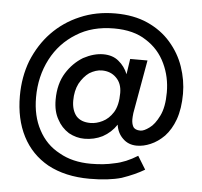

<svg xmlns="http://www.w3.org/2000/svg" viewBox="-52 -764 873 828"><g transform="rotate(5 385.0 -350.0)"><path d="M266 -320Q266 -279 286 -254Q307 -230 348 -230Q374 -230 400 -243Q427 -256 446 -286Q465 -317 465 -370Q465 -412 440 -436Q416 -460 378 -460Q352 -460 324 -443Q300 -426 282 -394Q266 -362 266 -320ZM35 -320Q35 -402 62 -473Q92 -546 141 -597Q193 -651 262 -680Q331 -710 415 -710Q495 -710 555 -683Q615 -656 655 -610Q696 -563 715 -507Q735 -449 735 -390Q735 -326 718 -278Q702 -234 674 -204Q646 -176 615 -163Q585 -150 556 -150Q519 -150 495 -174Q471 -197 466 -233Q443 -198 406 -178Q370 -160 328 -160Q293 -160 260 -178Q227 -199 210 -232Q190 -266 190 -317Q190 -386 220 -434Q248 -479 292 -506Q337 -530 378 -530Q419 -530 445 -508Q472 -486 485 -453L495 -520H570L529 -289Q527 -271 527 -262Q527 -243 534 -230Q542 -216 566 -216Q581 -216 604 -233Q627 -249 646 -288Q665 -326 665 -390Q665 -457 638 -514Q610 -574 554 -609Q500 -645 415 -645Q320 -645 252 -602Q182 -559 144 -486Q105 -411 105 -320Q105 -239 137 -180Q169 -119 228 -88Q285 -55 365 -55Q422 -55 467 -66Q515 -75 566 -107L601 -50Q561 -26 503 -6Q447 10 365 10Q260 10 184 -31Q111 -72 73 -146Q35 -220 35 -320Z"/></g></svg>

Font: jost-mod-400
Style: Regular
Weight: 400
Version: Version 3.200; ttfautohint (v0.97) -l 8 -r 50 -G 200 -x 14 -